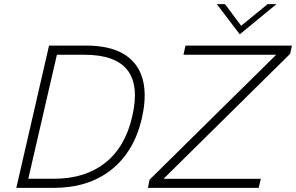

<svg xmlns="http://www.w3.org/2000/svg" viewBox="-20 -911 1436 931"><path d="M1320.8 -891.1 1142.6 -744.6 1031.2 -891.1H1070.8L1149.4 -786.1L1277.8 -891.1ZM398.4 -689.9Q567.9 -689.9 637.2 -598.1Q706.5 -506.3 667.5 -335.4Q629.9 -174.8 519 -87.4Q408.2 0 240.2 0H59.1L217.8 -689.9ZM1395.5 -689.9 1386.7 -649.9 772.9 -43.9H1244.6L1234.4 0H697.3L705.1 -39.6L1319.3 -645.5H869.6L879.4 -689.9ZM621.1 -346.2Q690.9 -645.5 389.6 -645.5H255.9L117.2 -44.4H244.1Q392.1 -44.4 489.7 -121.1Q587.4 -197.8 621.1 -346.2Z"/></svg>

Font: HK Grotesk Light Legacy Italic
Style: Regular
Weight: 300
Italic angle: -13°
Designer: Alfredo Marco Pradil
Foundry: Hanken Design Co.
Version: Version 2.022;PS 002.022;hotconv 1.0.88;makeotf.lib2.5.64775